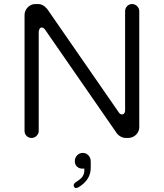

<svg xmlns="http://www.w3.org/2000/svg" viewBox="-20 -698 824 966"><path d="M174.8 -39.1V-540L178.7 -552.7Q183.6 -559.6 190.4 -559.6Q198.2 -559.6 206.1 -549.8L568.4 -26.4Q576.2 -16.6 587.9 -10.3Q599.6 -3.9 613.3 -3.9H625Q647.5 -3.9 665 -20.5Q680.7 -37.1 680.7 -58.6V-641.6Q680.7 -656.2 669.9 -667Q659.2 -677.7 644.5 -677.7Q629.9 -677.7 619.6 -667Q609.4 -656.2 609.4 -641.6V-141.6Q609.4 -132.8 603.5 -126Q598.6 -122.1 593.8 -122.1Q587.9 -122.1 581.1 -127.9L578.1 -131.8L217.8 -652.3Q197.3 -677.7 170.9 -677.7H158.2Q135.7 -677.7 119.6 -661.1Q103.5 -644.5 103.5 -622.1V-39.1Q103.5 -24.4 113.8 -14.2Q124 -3.9 138.7 -3.9Q153.3 -3.9 164.1 -14.6Q174.8 -25.4 174.8 -39.1ZM355.5 223.6Q350.6 228.5 350.6 234.4Q350.6 240.2 354 244.1Q357.4 248 361.3 248Q368.2 248 375 244.1Q436.5 207 436.5 146.5V114.3Q436.5 91.8 419.9 79.1Q410.2 71.3 395.5 71.3Q379.9 71.3 368.2 83.5Q356.4 95.7 356.4 112.3Q356.4 129.9 367.2 140.1Q377.9 150.4 394.5 150.4H404.3V160.2Q404.3 182.6 387.7 199.2Q377 209 358.4 220.7Z"/></svg>

Font: FakePearl
Style: ExtraLight
Weight: 300
Version: Version 1.2